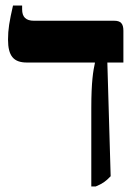

<svg xmlns="http://www.w3.org/2000/svg" viewBox="-20 -667 499 694"><path d="M310 7H326C350 -3 362 -11 380 -30L368 -441H426V-556C426 -582 416 -592 393 -592H103C73 -592 60 -606 60 -633V-647H27C14 -590 9 -561 9 -524C9 -465 29 -441 77 -441H323V-439C317 -412 310 -372 310 -277Z"/></svg>

Font: Noto Serif Hebrew SemiCondensed
Style: Bold
Weight: 700
Width: 4
Designer: Monotype Design Team
Foundry: Monotype Imaging Inc.
Version: Version 2.004